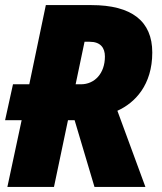

<svg xmlns="http://www.w3.org/2000/svg" viewBox="-21 -734 638 754"><path d="M8 0H191L246 -262H272L350 0H550L440 -299C509 -330 577 -400 577 -528C577 -651 496 -714 338 -714H159L94 -403H30L-1 -262H64ZM297 -403H276L311 -570H331C374 -570 391 -546 391 -512C391 -445 350 -403 297 -403Z"/></svg>

Font: Noto Sans SemiCondensed Black
Style: Italic
Weight: 900
Width: 4
Italic angle: -12°
Designer: Monotype Design Team
Foundry: Monotype Imaging Inc.
Version: Version 2.013